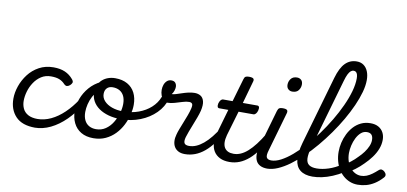

<svg xmlns="http://www.w3.org/2000/svg" viewBox="-88 -1321 3479 1642"><g transform="rotate(10 1651.5 -500.0)"><path d="M281 17Q167 17 111 -42Q55 -101 55 -196Q55 -249 74.5 -305.5Q94 -362 131 -410.5Q168 -459 223 -489Q278 -519 348 -519Q406 -519 447.5 -501Q489 -483 519 -447Q534 -429 529.5 -417Q525 -405 513 -394Q500 -383 487.5 -381.5Q475 -380 461 -394Q441 -416 413 -427.5Q385 -439 340 -439Q292 -439 255.5 -415.5Q219 -392 194 -354Q169 -316 157 -273.5Q145 -231 145 -192Q145 -157 159 -126.5Q173 -96 205 -78Q237 -60 290 -60Q304 -60 309.5 -48.5Q315 -37 313 -21.5Q311 -6 303 5.5Q295 17 281 17Z M275 17Q266 17 262 5.5Q258 -6 259 -21.5Q260 -37 267 -48.5Q274 -60 285 -60Q346 -60 404 -87.5Q462 -115 515.5 -166Q569 -217 614 -286Q619 -294 631 -289.5Q643 -285 652 -275.5Q661 -266 656 -257Q606 -171 544 -110Q482 -49 414 -16Q346 17 275 17Z M786 19Q723 19 679 -7Q635 -33 612.5 -79.5Q590 -126 590 -184Q590 -237 610.5 -291.5Q631 -346 670.5 -392Q710 -438 768 -466Q826 -494 901 -494Q918 -494 921 -483Q924 -472 917.5 -461Q911 -450 898 -450Q855 -450 820 -433.5Q785 -417 759 -389.5Q733 -362 715 -328Q697 -294 688.5 -258Q680 -222 680 -190Q680 -149 694 -120Q708 -91 734 -76Q760 -61 795 -61Q842 -61 878 -85.5Q914 -110 938 -149Q962 -188 975 -231.5Q988 -275 988 -313Q988 -354 974.5 -382Q961 -410 935.5 -424.5Q910 -439 876 -439Q857 -439 849 -451Q841 -463 842.5 -479Q844 -495 854.5 -507Q865 -519 884 -519Q946 -519 989.5 -494.5Q1033 -470 1055.5 -425.5Q1078 -381 1078 -322Q1078 -281 1066.5 -234.5Q1055 -188 1032 -143Q1009 -98 974 -61.5Q939 -25 892 -3Q845 19 786 19Z M989 -182Q931 -182 882.5 -195.5Q834 -209 799 -233.5Q764 -258 745 -292Q726 -326 726 -366Q726 -402 738 -431Q750 -460 772 -479.5Q794 -499 822.5 -509Q851 -519 884 -519Q903 -519 911 -507Q919 -495 917 -479Q915 -463 905 -451Q895 -439 876 -439Q844 -439 826 -420.5Q808 -402 808 -370Q808 -336 832.5 -309Q857 -282 899.5 -266.5Q942 -251 997 -251Q1070 -251 1131.5 -273.5Q1193 -296 1237 -336Q1281 -376 1301 -428Q1307 -444 1324.5 -448Q1342 -452 1356 -446Q1370 -440 1365 -423Q1345 -353 1290.5 -298.5Q1236 -244 1158 -213Q1080 -182 989 -182Z M1581 17Q1546 17 1523 4.5Q1500 -8 1488 -29Q1476 -50 1474.5 -77.5Q1473 -105 1482 -136Q1487 -156 1498 -185Q1509 -214 1522.5 -247.5Q1536 -281 1548.5 -314.5Q1561 -348 1568 -378Q1575 -408 1567 -418.5Q1559 -429 1541 -429Q1516 -429 1484.5 -419Q1453 -409 1420 -399.5Q1387 -390 1358 -390Q1337 -390 1322 -405Q1307 -420 1299 -443Q1291 -466 1291 -490Q1291 -514 1298.5 -535Q1306 -556 1321.5 -570Q1337 -584 1359 -584Q1384 -584 1395 -569.5Q1406 -555 1406 -535Q1406 -520 1400 -502Q1394 -484 1382 -469Q1396 -469 1418 -475.5Q1440 -482 1466 -491Q1492 -500 1520 -506.5Q1548 -513 1574 -513Q1604 -513 1626 -499.5Q1648 -486 1656 -455Q1664 -424 1652 -372Q1645 -344 1632.5 -310.5Q1620 -277 1606.5 -243Q1593 -209 1581.5 -178.5Q1570 -148 1564 -127Q1554 -91 1563 -74.5Q1572 -58 1604 -58Q1618 -58 1624.5 -46.5Q1631 -35 1628.5 -20.5Q1626 -6 1614 5.5Q1602 17 1581 17Z M1581 17Q1567 17 1561 5.5Q1555 -6 1557.5 -20.5Q1560 -35 1571.5 -46.5Q1583 -58 1604 -58Q1635 -58 1665.5 -71Q1696 -84 1727.5 -110Q1759 -136 1790.5 -175Q1822 -214 1855 -268Q1863 -282 1875 -280.5Q1887 -279 1894 -270Q1901 -261 1896 -249Q1863 -181 1826.5 -131Q1790 -81 1750.5 -48Q1711 -15 1668.5 1Q1626 17 1581 17Z M1967 17Q1918 17 1884 0Q1850 -17 1831 -47.5Q1812 -78 1810 -120.5Q1808 -163 1823 -215L1882 -420H1804Q1792 -420 1788 -430Q1784 -440 1788 -460Q1794 -480 1803 -490Q1812 -500 1824 -500H1905L1963 -699Q1968 -718 1977.5 -724Q1987 -730 2007 -730Q2037 -730 2046 -721Q2055 -712 2048 -692L1994 -500H2120Q2131 -500 2135.5 -490.5Q2140 -481 2135 -460Q2130 -441 2120.5 -430.5Q2111 -420 2099 -420H1971L1908 -206Q1898 -169 1899 -141.5Q1900 -114 1911 -95.5Q1922 -77 1942 -67.5Q1962 -58 1990 -58Q2004 -58 2010 -46.5Q2016 -35 2014 -20.5Q2012 -6 2000 5.5Q1988 17 1967 17Z M1969 17Q1955 17 1949 5.5Q1943 -6 1945.5 -20.5Q1948 -35 1959.5 -46.5Q1971 -58 1992 -58Q2022 -58 2052 -71Q2082 -84 2112.5 -111Q2143 -138 2175 -179.5Q2207 -221 2240 -277Q2249 -290 2260.5 -289Q2272 -288 2279.5 -278.5Q2287 -269 2281 -257Q2247 -187 2210.5 -135Q2174 -83 2135 -49.5Q2096 -16 2055 0.5Q2014 17 1969 17Z M2297 17Q2260 17 2235.5 4.5Q2211 -8 2199.5 -30.5Q2188 -53 2187 -83.5Q2186 -114 2197 -150L2293 -484Q2299 -503 2308.5 -509Q2318 -515 2338 -515Q2368 -515 2376.5 -506Q2385 -497 2379 -477L2283 -142Q2268 -94 2277.5 -76Q2287 -58 2319 -58Q2333 -58 2339 -46.5Q2345 -35 2343 -20.5Q2341 -6 2329.5 5.5Q2318 17 2297 17ZM2393 -669Q2372 -669 2357.5 -682.5Q2343 -696 2343 -721Q2343 -749 2360.5 -772Q2378 -795 2414 -795Q2435 -795 2449.5 -782Q2464 -769 2464 -743Q2464 -715 2447 -692Q2430 -669 2393 -669Z M2295 17Q2276 17 2270.5 5.5Q2265 -6 2269.5 -20.5Q2274 -35 2286.5 -46.5Q2299 -58 2318 -58Q2356 -58 2401 -81.5Q2446 -105 2495.5 -147Q2545 -189 2595 -244.5Q2645 -300 2692 -364.5Q2739 -429 2779.5 -497Q2820 -565 2851 -632.5Q2882 -700 2899.5 -762Q2917 -824 2917 -876Q2917 -895 2930 -904.5Q2943 -914 2960.5 -914Q2978 -914 2991 -904.5Q3004 -895 3004 -876Q3004 -828 2988 -770.5Q2972 -713 2943.5 -649Q2915 -585 2876.5 -518.5Q2838 -452 2792 -387Q2746 -322 2695.5 -262Q2645 -202 2592.5 -151.5Q2540 -101 2488 -63Q2436 -25 2387 -4Q2338 17 2295 17Z M2688 17Q2620 17 2581.5 -13.5Q2543 -44 2537 -104Q2531 -164 2556 -252L2727 -847Q2753 -937 2793.5 -978Q2834 -1019 2893 -1019Q2928 -1019 2952.5 -1001.5Q2977 -984 2990.5 -952Q3004 -920 3004 -876Q3004 -857 2991 -848Q2978 -839 2960.5 -839Q2943 -839 2930 -848Q2917 -857 2917 -876Q2917 -895 2913 -908.5Q2909 -922 2901 -929Q2893 -936 2880 -936Q2867 -936 2855.5 -926.5Q2844 -917 2833 -895.5Q2822 -874 2811 -835L2636 -226Q2619 -166 2620.5 -129Q2622 -92 2644.5 -75Q2667 -58 2711 -58Q2725 -58 2731.5 -46.5Q2738 -35 2735.5 -20.5Q2733 -6 2721 5.5Q2709 17 2688 17Z M2689 17Q2670 17 2664.5 5.5Q2659 -6 2663.5 -20.5Q2668 -35 2680.5 -46.5Q2693 -58 2712 -58Q2760 -58 2815 -76Q2870 -94 2922 -129Q2934 -136 2944 -130.5Q2954 -125 2960 -113.5Q2966 -102 2965.5 -89.5Q2965 -77 2955 -70Q2907 -40 2860 -20.5Q2813 -1 2769.5 8Q2726 17 2689 17Z M2925 -123Q2960 -143 2991.5 -167.5Q3023 -192 3048 -219Q3073 -243 3093 -270Q3113 -297 3125 -325Q3137 -353 3137 -379Q3137 -409 3124 -424Q3111 -439 3084 -439Q3054 -439 3031.5 -419Q3009 -399 2993.5 -368Q2978 -337 2970 -302Q2962 -267 2962 -236Q2962 -198 2972.5 -166Q2983 -134 3002 -110.5Q3021 -87 3045 -74.5Q3069 -62 3096 -62Q3121 -62 3145 -71.5Q3169 -81 3192 -98Q3215 -115 3236 -134Q3250 -147 3263 -145Q3276 -143 3288 -132Q3301 -120 3303 -106.5Q3305 -93 3292 -80Q3260 -45 3225 -23Q3190 -1 3154 8.5Q3118 18 3081 18Q3045 18 3013.5 5.5Q2982 -7 2956 -29.5Q2930 -52 2911.5 -83Q2893 -114 2883 -152Q2873 -190 2873 -232Q2873 -270 2882 -310Q2891 -350 2909.5 -387.5Q2928 -425 2955 -454.5Q2982 -484 3018.5 -501.5Q3055 -519 3101 -519Q3142 -519 3170 -503Q3198 -487 3212.5 -459.5Q3227 -432 3227 -397Q3227 -356 3211.5 -316.5Q3196 -277 3169 -240.5Q3142 -204 3108 -171Q3077 -139 3039.5 -111Q3002 -83 2960 -61Z"/></g></svg>

Font: Playwrite TZ
Style: Regular
Weight: 400
Designer: Veronika Burian, José Scaglione
Foundry: TypeTogether
Version: Version 1.002